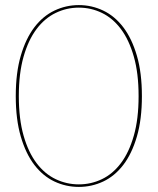

<svg xmlns="http://www.w3.org/2000/svg" viewBox="-20 -728 620 755"><path d="M538 -350Q538 -258 518.2 -190.8Q498.5 -123.5 464.8 -79.5Q431 -35.5 385.8 -14.2Q340.5 7 290 7Q239.5 7 194.2 -14.2Q149 -35.5 115.2 -79.5Q81.5 -123.5 61.8 -190.8Q42 -258 42 -350Q42 -442 61.8 -509.2Q81.5 -576.5 115.2 -620.8Q149 -665 194.2 -686.5Q239.5 -708 290 -708Q340.5 -708 385.8 -686.5Q431 -665 464.8 -620.8Q498.5 -576.5 518.2 -509.2Q538 -442 538 -350ZM525 -350Q525 -440 506.2 -505.5Q487.5 -571 455.5 -613.8Q423.5 -656.5 380.8 -677.2Q338 -698 290 -698Q242 -698 199 -677.2Q156 -656.5 123.8 -613.8Q91.5 -571 72.8 -505.5Q54 -440 54 -350Q54 -260 72.8 -194.5Q91.5 -129 123.8 -86.5Q156 -44 199 -23.5Q242 -3 290 -3Q338 -3 380.8 -23.5Q423.5 -44 455.5 -86.5Q487.5 -129 506.2 -194.5Q525 -260 525 -350Z"/></svg>

Font: Lato Hairline
Style: Regular
Weight: 250
Designer: Lukasz Dziedzic
Foundry: Lukasz Dziedzic
Version: Version 1.104; Western+Polish opensource